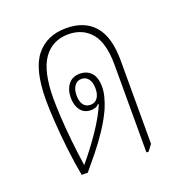

<svg xmlns="http://www.w3.org/2000/svg" viewBox="-106 -644 698 740"><g transform="rotate(-20 243.0 -274.0)"><path d="M371 4V-355Q371 -445 336.5 -486Q302 -527 243 -527Q178 -527 141.5 -476Q105 -425 105 -312Q105 -282 107.5 -237Q110 -192 115.5 -139Q121 -86 129 -32Q171 -82 207 -135Q243 -188 262 -233L259 -235Q252 -227 243.5 -224.5Q235 -222 227 -222Q199 -222 184 -242Q169 -262 169 -293Q169 -326 185.5 -347.5Q202 -369 233 -369Q262 -369 279.5 -350Q297 -331 297 -292Q297 -273 291.5 -252Q286 -231 277 -209Q260 -171 234.5 -132.5Q209 -94 181.5 -60Q154 -26 132 0H107Q97 -53 90 -113Q83 -173 79.5 -227.5Q76 -282 76 -317Q76 -443 120 -497.5Q164 -552 243 -552Q318 -552 358.5 -506Q399 -460 399 -362V-21L380 4ZM232 -242Q250 -242 260.5 -256Q271 -270 271 -295Q271 -320 260.5 -334Q250 -348 232 -348Q214 -348 203.5 -333.5Q193 -319 193 -294Q193 -270 203 -256Q213 -242 232 -242Z"/></g></svg>

Font: Noto Serif Thai ExtraCondensed Thin
Style: Regular
Weight: 100
Width: 2
Designer: Monotype Design Team
Foundry: Monotype Imaging Inc.
Version: Version 2.001; ttfautohint (v1.8.4.7-5d5b)